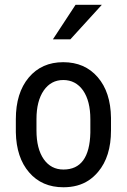

<svg xmlns="http://www.w3.org/2000/svg" viewBox="-20 -770 528 799"><path d="M131.8 -274.4V-227.1Q131.8 -150.9 162.1 -107.4Q192.4 -64.5 244.1 -64.5Q352.5 -64.5 356 -217.8V-273.9Q356 -349.6 325.7 -393.6Q294.9 -437 243.2 -437Q192.4 -437 162.1 -393.6Q131.8 -349.6 131.8 -274.4ZM45.9 -219.7V-273.9Q45.9 -383.3 99.6 -447.3Q153.3 -511.2 243.2 -511.2Q333 -511.2 386.7 -448.7Q440.4 -386.7 441.9 -279.8V-227.1Q441.9 -118.2 388.2 -54.7Q370.6 -33.7 348.9 -19.3Q327.1 -4.9 300.8 2.2Q274.4 9.3 244.1 9.3Q154.3 9.3 101.1 -52.7Q47.9 -114.3 45.9 -219.7ZM294.4 -750H403.8L272.9 -606.4H200.2Z"/></svg>

Font: MAUL Condensed
Style: Condensed Regular
Weight: 400
Designer: MAUL
Version: Version 1.0; 2020; ttfautohint (v1.8.3)